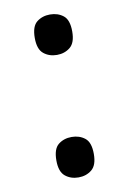

<svg xmlns="http://www.w3.org/2000/svg" viewBox="-69 -585 423 636"><g transform="rotate(-10 143.0 -267.0)"><path d="M144 -405Q118 -405 99.5 -420Q81 -435 81 -473Q81 -512 99.5 -526.5Q118 -541 144 -541Q170 -541 188.5 -526.5Q207 -512 207 -473Q207 -435 188.5 -420Q170 -405 144 -405ZM144 7Q118 7 99.5 -8Q81 -23 81 -61Q81 -100 99.5 -114.5Q118 -129 144 -129Q170 -129 188.5 -114.5Q207 -100 207 -61Q207 -23 188.5 -8Q170 7 144 7Z"/></g></svg>

Font: Noto Serif NP Hmong
Style: Regular
Weight: 400
Designer: Dalton Maag Ltd
Foundry: Dalton Maag Ltd
Version: Version 1.001